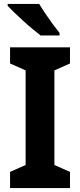

<svg xmlns="http://www.w3.org/2000/svg" viewBox="-20 -954 406 974"><path d="M335 0H31V-82L110 -117V-597L31 -632V-714H335V-632L256 -597V-117L335 -82ZM179 -934Q192 -912 210.5 -884.5Q229 -857 248.5 -830.5Q268 -804 282 -787V-774H186Q169 -787 145.5 -806.5Q122 -826 98 -848Q74 -870 53 -890Q32 -910 19 -924V-934Z"/></svg>

Font: Noto Sans Armenian SemiCondensed
Style: Bold
Weight: 700
Width: 4
Designer: Monotype Design Team
Foundry: Monotype Imaging Inc.
Version: Version 2.008; ttfautohint (v1.8.4.7-5d5b)